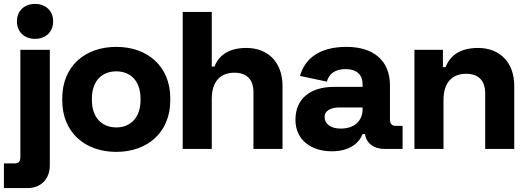

<svg xmlns="http://www.w3.org/2000/svg" viewBox="-61 -761 2690 981"><path d="M79.5 200C147.5 200 193.5 154 193.5 84V-506.5H43V44C43 64 33 74 13.5 74H-41V200ZM118 -562.5C172 -562.5 210.5 -597.5 210.5 -652C210.5 -706 172 -741 118 -741C64 -741 25.5 -706 25.5 -652C25.5 -597.5 64 -562.5 118 -562.5Z M533 15C693 15 809 -85 809 -248.5V-258C809 -422.5 693 -521.5 533 -521.5C373 -521.5 257 -422.5 257 -258V-248.5C257 -85 373 15 533 15ZM533 -110C458 -110 408.5 -162.5 408.5 -249.5V-257.5C408.5 -345 458 -396.5 533 -396.5C608 -396.5 657 -345 657 -257.5V-249.5C657 -162.5 608 -110 533 -110Z M872.5 0H1021V-256C1021 -345.5 1066 -389.5 1136.5 -389.5C1197.5 -389.5 1234 -357 1234 -290V0H1382.5V-322C1382.5 -443 1308 -516 1198 -516C1104 -516 1056 -475.5 1035 -421H1021V-700H872.5Z M1791.5 -76H1803.5C1812 -27 1849.5 0 1904.5 0H1996V-118H1961.5C1942.5 -118 1931.5 -128 1931.5 -149V-324.5C1931.5 -453.5 1845.5 -521.5 1709.5 -521.5C1566.5 -521.5 1495 -457.5 1472 -373L1609 -344C1619.5 -382.5 1650 -408 1705 -408C1761.5 -408 1791.5 -378.5 1791.5 -332V-317H1643.5C1533 -317 1448.5 -263 1448.5 -149C1448.5 -45.5 1529.5 12 1634 12C1728 12 1774.5 -32 1791.5 -76ZM1680 -104C1629 -104 1597.5 -127 1597.5 -165C1597.5 -194.5 1629 -212 1673 -212H1791.5V-203C1791.5 -141 1747 -104 1680 -104Z M2056.5 0H2205V-250.5C2205 -340 2250 -384 2320.5 -384C2381.5 -384 2418 -351.5 2418 -284.5V0H2566.5V-322C2566.5 -443 2492 -516 2382 -516C2286.5 -516 2237 -474 2216 -418.5H2202V-506.5H2056.5Z"/></svg>

Font: MCL Standard Bold
Style: Regular
Weight: 700
Designer: Květoslav Bartoš
Foundry: Florian Karsten
Version: Version 1.001;Glyphs 3.2.3 (3260)